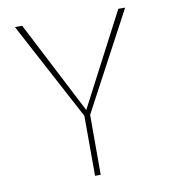

<svg xmlns="http://www.w3.org/2000/svg" viewBox="-80 -781 761 851"><g transform="rotate(-10 300.0 -355.5)"><path d="M291.5 -293.9 509.3 -710.9H540L304.7 -270V0H279.3L278.8 -270L43.9 -710.9H76.7Z"/></g></svg>

Font: Roboto Mono Thin
Style: Regular
Weight: 250
Designer: Google
Version: Version 2.000985; 2015; ttfautohint (v1.3)